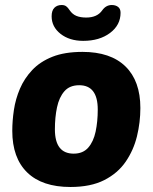

<svg xmlns="http://www.w3.org/2000/svg" viewBox="-20 -738 609 766"><path d="M261 8Q148 8 88.5 -50Q29 -108 29 -216Q29 -256 35.5 -299.5Q42 -343 59.5 -384Q77 -425 108.5 -458.5Q140 -492 189 -511.5Q238 -531 309 -531Q421 -531 480.5 -473Q540 -415 540 -307Q540 -250 526.5 -194.5Q513 -139 481.5 -93Q450 -47 396 -19.5Q342 8 261 8ZM274 -125Q311 -125 332 -149Q353 -173 361.5 -213Q370 -253 370 -301Q370 -398 296 -398Q258 -398 237 -374Q216 -350 207.5 -310Q199 -270 199 -222Q199 -125 274 -125ZM312 -575Q257 -575 221.5 -603Q186 -631 186 -673Q186 -696 197 -707Q208 -718 226 -718Q237 -718 244 -713Q251 -708 258 -697Q269 -681 285 -674.5Q301 -668 324 -668Q368 -668 388 -697Q403 -718 426 -718Q441 -718 451 -710.5Q461 -703 461 -687Q461 -638 419 -606.5Q377 -575 312 -575Z"/></svg>

Font: Asap ExtraBold
Style: Italic
Weight: 800
Italic angle: -6°
Designer: Pablo Cosgaya
Foundry: Omnibus-Type
Version: Version 3.001; ttfautohint (v1.8.4.7-5d5b)